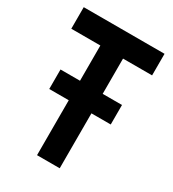

<svg xmlns="http://www.w3.org/2000/svg" viewBox="-172 -794 797 887"><g transform="rotate(30 226.5 -350.0)"><path d="M62 -293V-397H166V-585H11V-700H442V-585H287V-397H390V-293H287V0H166V-293Z"/></g></svg>

Font: Georama Semi Condensed SemiBold
Style: Regular
Weight: 600
Width: 4
Designer: Jean-Baptiste Levee
Foundry: Production Type
Version: Version 1.000